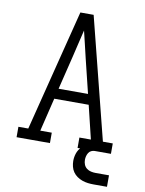

<svg xmlns="http://www.w3.org/2000/svg" viewBox="-98 -803 796 1054"><g transform="rotate(10 300.0 -276.5)"><path d="M37 0V-58H92L201 -490L263 -735H337L508 -58H563V0H377V-58H441L396 -244H204L159 -58H223V0ZM382 -302 336 -490Q327 -528 318 -566Q309 -604 300 -641Q291 -604 282 -566Q273 -528 264 -490L218 -302ZM498 182Q482 182 466 180Q450 178 434.5 172.5Q419 167 405.5 157.5Q392 148 383 135Q374 122 370 106Q366 90 366 74Q366 52 373 31.5Q380 11 395 -4Q410 -19 431 -25.5Q452 -32 473 -32V0Q463 0 453.5 4.5Q444 9 438.5 18Q433 27 430.5 37Q428 47 428 57Q428 71 433 83.5Q438 96 448.5 104Q459 112 472 115Q485 118 498 118H573V182Z"/></g></svg>

Font: Iosevka Slab Light Extended
Style: Regular
Weight: 300
Width: 7
Monospace: yes
Designer: Belleve Invis
Foundry: Belleve Invis
Version: Version 11.1.0; ttfautohint (v1.8.3)